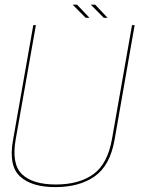

<svg xmlns="http://www.w3.org/2000/svg" viewBox="-20 -780 605 805"><path d="M212 4.5Q312.5 4.5 376.8 -40.5Q441 -85.5 460 -192L544.5 -674.5H533.5L449.5 -197Q431 -92.5 371.2 -49.5Q311.5 -6.5 214 -6.5Q117 -6.5 72.2 -49.5Q27.5 -92.5 46 -197L130.5 -674.5H119.5L34.5 -192Q15.5 -85.5 63.8 -40.5Q112 4.5 212 4.5ZM415 -705.5H431L379 -760.5H360.5ZM339 -705.5H355L303 -760.5H284.5Z"/></svg>

Font: Anybody Thin
Style: Italic
Weight: 100
Italic angle: -10°
Designer: Tyler Finck
Foundry: Etcetera Type Company
Version: Version 1.114;gftools[0.9.25]